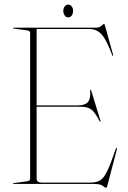

<svg xmlns="http://www.w3.org/2000/svg" viewBox="-20 -824 574 860"><path d="M39 -698Q39 -700 42 -700H411Q424.5 -700 434.2 -708.5Q444 -717 446 -717Q447 -717 447.8 -716.2Q448.5 -715.5 450 -710L487 -577Q488.5 -574 486 -574Q484 -574 483 -576Q457.5 -645 435.5 -669.5Q413.5 -694 381 -694H144V-352H330Q361 -352 373.8 -366.8Q386.5 -381.5 384 -419Q384 -422 385 -422Q387.5 -423 389 -417L430 -283Q431.5 -279 429 -279Q428 -279 426 -281Q406.5 -319.5 389.8 -332.8Q373 -346 340 -346H144V-24Q144 -6 168 -6H383.5Q411.5 -6 428.2 -16Q445 -26 460.5 -58.2Q476 -90.5 498.5 -157Q500.5 -161 502.5 -161Q505.5 -161 503.5 -155L460.5 9Q458 17 456.5 17Q450 17 440 8.5Q430 0 401.5 0H42Q39 0 39 -2Q39 -4 42 -4L101 -12Q115 -13.5 115 -24V-676Q115 -686.5 101 -688L42 -696Q39 -696 39 -698ZM285.5 -746Q276 -746 269.8 -754.8Q263.5 -763.5 263.5 -775Q263.5 -786.5 269.8 -795Q276 -803.5 285.5 -803.5Q295.5 -803.5 301.5 -795Q307.5 -786.5 307.5 -775Q307.5 -763.5 301.5 -754.8Q295.5 -746 285.5 -746Z"/></svg>

Font: Fraunces 144pt S000 Thin
Style: Regular
Weight: 100
Version: Version 1.000; ttfautohint (v1.8.3)